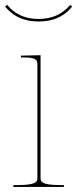

<svg xmlns="http://www.w3.org/2000/svg" viewBox="-28 -740 306 760"><path d="M125 -665C74.5 -665 32.5 -681.5 0.5 -720.5L-8 -714.5C12 -689.5 49.5 -655 125 -655C198.5 -655 237 -688 258 -714.5L249.5 -720.5C219.5 -683.5 177.5 -665 125 -665ZM132.5 -35V-521.5L67.5 -520H55V-512.5H67.5C106 -512.5 120 -506 120 -487.5V-35C120 -20.5 113.5 -7.5 45 -7.5H25V0H225V-7.5H207.5C139 -7.5 132.5 -20.5 132.5 -35Z"/></svg>

Font: Znikomit
Style: Regular
Weight: 100
Designer: gluk
Foundry: gluk
Version: Version 0.55